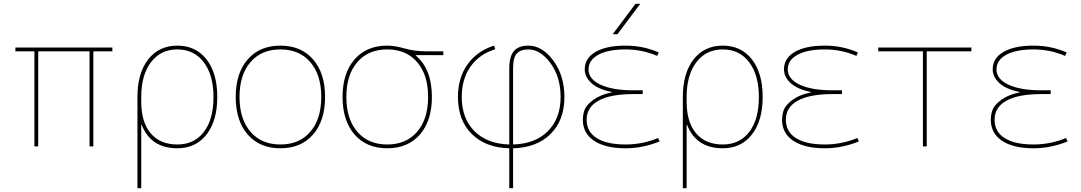

<svg xmlns="http://www.w3.org/2000/svg" viewBox="-20 -770 5687 1010"><path d="M471 -500V0H451V-500H181V0H161V-500H61V-520H571V-500Z M723 -260V-235Q723 -128 772.5 -69Q822 -10 913 -10Q1002 -10 1052.5 -76Q1103 -142 1103 -260Q1103 -375 1052 -442.5Q1001 -510 913 -510Q825 -510 774 -442.5Q723 -375 723 -260ZM913 10Q773 10 725 -114H723V220H703V-260Q703 -385 759.5 -457.5Q816 -530 913 -530Q1010 -530 1066.5 -457.5Q1123 -385 1123 -260Q1123 -135 1066.5 -62.5Q1010 10 913 10Z M1283 -62.5Q1220 -135 1220 -260Q1220 -385 1283 -457.5Q1346 -530 1455 -530Q1564 -530 1627 -457.5Q1690 -385 1690 -260Q1690 -135 1627 -62.5Q1564 10 1455 10Q1346 10 1283 -62.5ZM1297.5 -77Q1355 -10 1455 -10Q1555 -10 1612.5 -77Q1670 -144 1670 -260Q1670 -376 1612.5 -443Q1555 -510 1455 -510Q1355 -510 1297.5 -443Q1240 -376 1240 -260Q1240 -144 1297.5 -77Z M2167 -480V-478Q2252 -407 2252 -260Q2252 -135 2189 -62.5Q2126 10 2017 10Q1908 10 1845 -62.5Q1782 -135 1782 -260Q1782 -385 1845 -457.5Q1908 -530 2017 -530Q2056 -530 2109 -515Q2162 -500 2222 -500H2312V-480ZM1859.5 -77Q1917 -10 2017 -10Q2117 -10 2174.5 -77Q2232 -144 2232 -260Q2232 -376 2174.5 -443Q2117 -510 2017 -510Q1917 -510 1859.5 -443Q1802 -376 1802 -260Q1802 -144 1859.5 -77Z M2585 -511Q2501 -485 2455 -419.5Q2409 -354 2409 -260Q2409 -147 2476 -80Q2543 -13 2659 -10V-410Q2659 -473 2683.5 -501.5Q2708 -530 2759 -530Q2833 -530 2891 -451Q2949 -372 2949 -260Q2949 -137 2876 -65Q2803 7 2679 10V220H2659V10Q2535 7 2462 -65Q2389 -137 2389 -260Q2389 -361 2439.5 -431.5Q2490 -502 2579 -530ZM2679 -10Q2795 -13 2862 -80Q2929 -147 2929 -260Q2929 -365 2876 -437.5Q2823 -510 2759 -510Q2719 -510 2699 -489Q2679 -468 2679 -410Z M3198 -284V-286Q3125 -301 3090.5 -333.5Q3056 -366 3056 -405Q3056 -464 3113 -497Q3170 -530 3271 -530Q3364 -530 3445 -494L3437 -476Q3358 -510 3271 -510Q3179 -510 3127.5 -482Q3076 -454 3076 -405Q3076 -354 3139 -324.5Q3202 -295 3311 -295H3361V-275H3311Q3191 -275 3128.5 -240.5Q3066 -206 3066 -140Q3066 -77 3119 -43.5Q3172 -10 3271 -10Q3359 -10 3442 -44L3450 -26Q3361 10 3271 10Q3164 10 3105 -29.5Q3046 -69 3046 -140Q3046 -168 3055.5 -193Q3065 -218 3101.5 -245Q3138 -272 3198 -284ZM3228 -590H3203L3323 -750H3348Z M3592 -260V-235Q3592 -128 3641.5 -69Q3691 -10 3782 -10Q3871 -10 3921.5 -76Q3972 -142 3972 -260Q3972 -375 3921 -442.5Q3870 -510 3782 -510Q3694 -510 3643 -442.5Q3592 -375 3592 -260ZM3782 10Q3642 10 3594 -114H3592V220H3572V-260Q3572 -385 3628.5 -457.5Q3685 -530 3782 -530Q3879 -530 3935.5 -457.5Q3992 -385 3992 -260Q3992 -135 3935.5 -62.5Q3879 10 3782 10Z M4246 -284V-286Q4173 -301 4138.5 -333.5Q4104 -366 4104 -405Q4104 -464 4161 -497Q4218 -530 4319 -530Q4412 -530 4493 -494L4485 -476Q4406 -510 4319 -510Q4227 -510 4175.5 -482Q4124 -454 4124 -405Q4124 -354 4187 -324.5Q4250 -295 4359 -295H4409V-275H4359Q4239 -275 4176.5 -240.5Q4114 -206 4114 -140Q4114 -77 4167 -43.5Q4220 -10 4319 -10Q4407 -10 4490 -44L4498 -26Q4409 10 4319 10Q4212 10 4153 -29.5Q4094 -69 4094 -140Q4094 -168 4103.5 -193Q4113 -218 4149.5 -245Q4186 -272 4246 -284Z M4855 -500V0H4835V-500H4600V-520H5090V-500Z M5344 -284V-286Q5271 -301 5236.5 -333.5Q5202 -366 5202 -405Q5202 -464 5259 -497Q5316 -530 5417 -530Q5510 -530 5591 -494L5583 -476Q5504 -510 5417 -510Q5325 -510 5273.5 -482Q5222 -454 5222 -405Q5222 -354 5285 -324.5Q5348 -295 5457 -295H5507V-275H5457Q5337 -275 5274.5 -240.5Q5212 -206 5212 -140Q5212 -77 5265 -43.5Q5318 -10 5417 -10Q5505 -10 5588 -44L5596 -26Q5507 10 5417 10Q5310 10 5251 -29.5Q5192 -69 5192 -140Q5192 -168 5201.5 -193Q5211 -218 5247.5 -245Q5284 -272 5344 -284Z"/></svg>

Font: Mplus 1p Thin
Style: Regular
Weight: 250
Version: Version 1.061